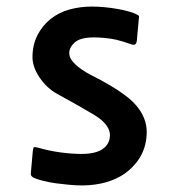

<svg xmlns="http://www.w3.org/2000/svg" viewBox="-20 -500 540 585"><path d="M360 29Q309 64 232 65Q212 65 190.5 63Q169 61 150.5 58.5Q132 56 113.5 51.5Q95 47 86 43Q82 42 77.5 38Q73 34 74 27L80 -40Q81 -49 83 -51Q85 -53 96 -50Q131 -40 165.5 -35.5Q200 -31 228 -31Q272 -31 293.5 -46.5Q315 -62 315 -89Q315 -103 304 -118.5Q293 -134 267 -150Q240 -166 211 -182.5Q182 -199 154 -214Q122 -232 100.5 -264Q79 -296 79 -326Q79 -363 94 -392.5Q109 -422 134 -442Q159 -462 191.5 -471Q224 -480 260 -480Q279 -480 299.5 -478Q320 -476 339.5 -472.5Q359 -469 374.5 -464.5Q390 -460 398 -455Q403 -453 403.5 -450.5Q404 -448 403 -443L397 -377Q396 -367 391 -364.5Q386 -362 377 -366Q358 -373 334 -379Q315 -383 297.5 -384.5Q280 -386 266 -386Q225 -386 208 -371Q191 -356 191 -338Q191 -321 210 -303.5Q229 -286 258 -271Q290 -255 316 -239.5Q342 -224 355 -214Q391 -189 409 -159.5Q427 -130 427 -98Q427 -20 360 29Z"/></svg>

Font: NanumGothicCoding
Style: Bold
Weight: 700
Monospace: yes
Designer: Kwon Bruce; Nicolas Noh; Sung-woo Choi; Go-un Cha; Soo-hyun Park;
Foundry: NHN Corporation
Version: Version 2.000;PS 1;hotconv 1.0.49;makeotf.lib2.0.14853